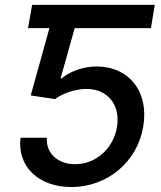

<svg xmlns="http://www.w3.org/2000/svg" viewBox="-20 -747 650 777"><path d="M606.2 -727.3H110.1L93.4 -633.2H180L104.4 -360.8L202.4 -345.9C234.4 -370 285.9 -387.1 329.5 -387.1C416.5 -387.1 468 -321.7 453.5 -233C438.6 -145.2 367.5 -82.4 283.7 -82.4C214.1 -82.4 164.8 -127.5 169.7 -189.6H63.2C48.7 -74.2 135.3 9.9 268.8 9.9C415.8 9.9 536.6 -93.4 559.7 -235.1C583.5 -375.4 502.8 -478 370 -478C315.7 -478 262.8 -457.7 229.4 -429.7H225.1L282.3 -633.2H590.9Z"/></svg>

Font: Magic Ui Pro Medium
Style: Italic
Weight: 500
Italic angle: -9.39999°
Designer: Stefan Endress, Andreas Faust
Version: Version 1.000;FEAKit 1.0